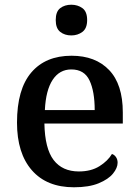

<svg xmlns="http://www.w3.org/2000/svg" viewBox="-20 -783 587 813"><path d="M293 10Q178 10 115 -62Q52 -134 52 -264Q52 -405 112.5 -476Q173 -547 283 -547Q384 -547 442 -486.5Q500 -426 500 -307V-260H168Q170 -154 207 -105.5Q244 -57 314 -57Q366 -57 401.5 -79.5Q437 -102 454 -131Q464 -128 471 -118Q478 -108 478 -94Q478 -72 458.5 -48Q439 -24 398 -7Q357 10 293 10ZM381 -317Q381 -396 359 -442.5Q337 -489 282 -489Q232 -489 203 -445Q174 -401 170 -317ZM282 -633Q254 -633 235 -648Q216 -663 216 -698Q216 -734 235 -748.5Q254 -763 282 -763Q309 -763 329 -748.5Q349 -734 349 -698Q349 -663 329 -648Q309 -633 282 -633Z"/></svg>

Font: Noto Rashi Hebrew Medium
Style: Regular
Weight: 500
Version: Version 1.006